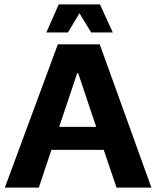

<svg xmlns="http://www.w3.org/2000/svg" viewBox="-20 -850 708 870"><path d="M666 0 432 -649H242L2 0H156L213 -171H450L508 0ZM416 -275H248L330 -519H334ZM491 -703 433 -830H246L190 -703H288L340 -790L393 -703Z"/></svg>

Font: Play
Style: Bold
Weight: 700
Designer: Jonas Hecksher
Foundry: Jonas Hecksher, Playtypeª, e-types AS
Version: Version 1.002